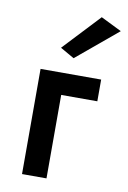

<svg xmlns="http://www.w3.org/2000/svg" viewBox="-83 -776 551 827"><g transform="rotate(10 192.5 -362.5)"><path d="M385 -680 205 -530 144 -565 294 -725ZM73 -460H338V-365H180V0H73Z"/></g></svg>

Font: Jost* Medium
Style: Regular
Weight: 500
Version: Version 3.7